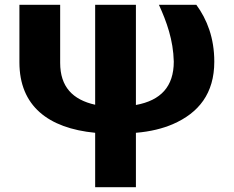

<svg xmlns="http://www.w3.org/2000/svg" viewBox="-20 -548 976 801"><path d="M377 6V233H547V6C608 1 659 -12 701 -30C809 -77 874 -158 874 -291C874 -389 844 -467 799 -528H643C675 -458 703 -381 705 -291C705 -187 651 -129 547 -110V-528H377V-111C283 -132 231 -186 231 -286V-528H61V-288C61 -106 181 -13 377 6Z"/></svg>

Font: Asimov
Style: XWid
Weight: 500
Designer: Google
Version: Version 2.000980; 2014